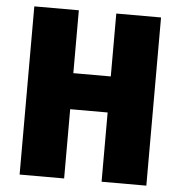

<svg xmlns="http://www.w3.org/2000/svg" viewBox="-52 -763 762 812"><g transform="rotate(5 329.5 -357.0)"><path d="M409 0V-294H250V0H61V-714H250V-447H409V-714H599V0Z"/></g></svg>

Font: Noto Sans Display Black Narrow
Style: Regular
Weight: 900
Width: 4
Designer: Monotype Design team
Foundry: Monotype Imaging Inc.
Version: Version 1.000